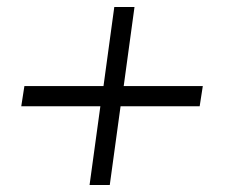

<svg xmlns="http://www.w3.org/2000/svg" viewBox="-20 -531 655 551"><path d="M335 -284 366 -511H308L277 -284H50L41 -226H268L237 0H295L326 -226H553L562 -284Z"/></svg>

Font: Chivo Light
Style: Italic
Weight: 300
Italic angle: -8°
Designer: Hector Gatti
Foundry: Omnibus-Type
Version: Version 1.003;PS 001.003;hotconv 1.0.70;makeotf.lib2.5.58329